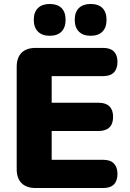

<svg xmlns="http://www.w3.org/2000/svg" viewBox="-20 -946 654 966"><path d="M160 0Q113 0 88.5 -24.5Q64 -49 64 -95V-610Q64 -656 88.5 -680.5Q113 -705 160 -705H499Q535 -705 553 -687Q571 -669 571 -635Q571 -600 553 -581.5Q535 -563 499 -563H240V-429H477Q512 -429 530.5 -411Q549 -393 549 -358Q549 -323 530.5 -305Q512 -287 477 -287H240V-142H499Q535 -142 553 -123.5Q571 -105 571 -71Q571 -36 553 -18Q535 0 499 0ZM436 -766Q398 -766 377 -787Q356 -808 356 -846Q356 -885 377 -905.5Q398 -926 436 -926Q475 -926 495.5 -905.5Q516 -885 516 -846Q516 -808 495.5 -787Q475 -766 436 -766ZM230 -766Q192 -766 171 -787Q150 -808 150 -846Q150 -885 171 -905.5Q192 -926 230 -926Q269 -926 289.5 -905.5Q310 -885 310 -846Q310 -808 289.5 -787Q269 -766 230 -766Z"/></svg>

Font: Nunito ExtraLight Black
Style: Regular
Weight: 900
Version: Version 3.602